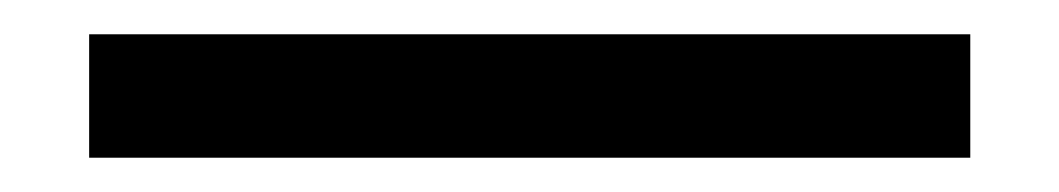

<svg xmlns="http://www.w3.org/2000/svg" viewBox="-20 108 618 112"><path d="M546 200V128H32V200Z"/></svg>

Font: Resamitz
Style: Bold
Weight: 700
Designer: gluk
Foundry: gluk
Version: Version 0.047